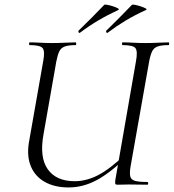

<svg xmlns="http://www.w3.org/2000/svg" viewBox="-20 -811 763 843"><path d="M281 12Q220.2 12 177.2 -12Q134.2 -36 115.6 -80.5Q97 -125 107 -186L170 -544Q178 -587 166.9 -600Q155.8 -613 109.8 -613Q107.8 -613 107.8 -619Q107.8 -625 109.8 -625Q130.4 -625 155.5 -623.5Q180.6 -622 209.2 -622Q238.8 -622 265.8 -623.5Q292.8 -625 312.4 -625Q314.6 -625 314.6 -619Q314.6 -613 312.4 -613Q281.6 -613 264.8 -607Q248 -601 240.6 -586Q233.2 -571 227.4 -542L171 -221Q152.6 -120 189.8 -67.7Q227 -15.4 307.8 -15.4Q358.8 -15.4 409.9 -41.5Q461 -67.6 530.4 -133.4L538.6 -124.6Q463.8 -51.6 404 -19.8Q344.2 12 281 12ZM498 0Q488 0 486.5 -3Q485 -6 486 -19L577 -542Q585 -585 575.2 -599Q565.4 -613 517.8 -613Q515.8 -613 515.8 -619Q515.8 -625 517.8 -625Q538.4 -625 564.4 -623.5Q590.4 -622 619 -622Q646.8 -622 673.9 -623.5Q701 -625 720.6 -625Q722.6 -625 722.6 -619Q722.6 -613 720.6 -613Q690.6 -613 673.7 -607.5Q656.8 -602 649 -587.5Q641.2 -573 635.4 -544L553.4 -81Q548.4 -52 551.8 -37Q555.2 -22 572.6 -17Q590 -12 626.6 -12Q630.6 -12 630.6 -6Q630.6 0 626.6 0Q607 0 587.5 -0.5Q568 -1 546.2 -1Q532.8 -1 521.5 -0.5Q510.2 0 498 0ZM330.8 -667Q326.8 -665 324.8 -670.3Q322.8 -675.6 325.8 -677.2Q356.4 -707.2 383.1 -733.8Q409.8 -760.4 437.4 -789.4Q440.2 -792 452 -789.7Q463.8 -787.4 476.9 -783.1Q490 -778.8 497.5 -774.5Q505 -770.2 499.4 -767.2Q450.4 -744.4 410.2 -720.5Q370 -696.6 330.8 -667ZM452.4 -667Q448.6 -665 446.5 -670.3Q444.4 -675.6 447.6 -677.2Q478 -707.2 504.7 -733.8Q531.4 -760.4 559 -789.4Q561.8 -792 573.6 -789.6Q585.4 -787.2 598.6 -782.8Q611.8 -778.4 619.3 -774.2Q626.8 -770 621.2 -767.2Q571.4 -744.6 531.5 -720.6Q491.6 -696.6 452.4 -667Z"/></svg>

Font: Cormorant Infant Light
Style: Italic
Weight: 300
Italic angle: -10°
Designer: Christian Thalmann (Catharsis Fonts)
Foundry: Catharsis Fonts
Version: Version 4.001